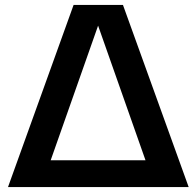

<svg xmlns="http://www.w3.org/2000/svg" viewBox="-20 -760 798 780"><path d="M12.5 0 279 -740H479.5L746.5 0ZM165.5 -51 154.5 -109H602.5L591.5 -51L370.5 -678.5H386.5Z"/></svg>

Font: Encode Sans SemiExpanded SemiBold
Style: Regular
Weight: 600
Width: 6
Designer: Multiple Designers
Foundry: Impallari Type
Version: Version 3.002